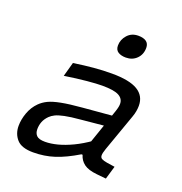

<svg xmlns="http://www.w3.org/2000/svg" viewBox="-125 -794 864 910"><g transform="rotate(20 307.0 -339.0)"><path d="M175.1 -60.2Q204 -60.2 238.2 -69.1Q272.3 -78 311.1 -96.5Q349.8 -115 391.1 -144.3L364.1 -63.5H358.1Q297 -26.6 246.5 -10.2Q195.9 6.2 139.5 6.2Q80.8 6.2 56.5 -21.3Q32.2 -48.9 32.2 -88.6Q32.2 -120.6 44.5 -154.9Q56.9 -189.3 81.6 -214Q98 -230.4 120.7 -241.4Q143.5 -252.4 182.9 -260Q222.4 -267.7 286.6 -273.1L455.7 -287.6L436 -230.2L298.8 -217Q249 -212.7 220 -206.6Q190.9 -200.5 175.6 -192.9Q160.3 -185.3 150.5 -175.5Q134.7 -159.7 127.8 -142Q120.9 -124.4 120.9 -104.2Q120.9 -83.7 132.8 -71.9Q144.6 -60.2 175.1 -60.2ZM457.7 -126.1Q453.5 -114 451.7 -106Q449.9 -97.9 449.9 -92.3Q449.9 -80.3 458.9 -75.5Q468 -70.6 486 -67.6L526 -61.6L506.4 4.9L459 0.2Q415.6 -4.1 393.7 -20.2Q371.9 -36.3 364.1 -63.5L367.6 -99.5L440.8 -312.1Q445.4 -326.1 447 -334.6Q448.7 -343.1 448.7 -350.4Q448.7 -376.6 424.2 -389.9Q399.8 -403.2 340.2 -403.2Q313.1 -403.2 264.3 -398.7Q215.4 -394.2 152.3 -384.5L172.3 -456.4Q228.3 -464.7 273.7 -468.7Q319 -472.7 363.6 -472.7Q451.9 -472.7 493.6 -447.6Q535.4 -422.5 535.4 -372.4Q535.4 -359.9 532.9 -345.3Q530.5 -330.8 524.5 -314.4ZM398.5 -566.3Q374.9 -566.3 359.7 -575.8Q344.4 -585.4 344.4 -607.5Q344.4 -637.2 365.3 -660.7Q386.1 -684.1 420.4 -684.1Q446.1 -684.1 460.3 -673.9Q474.5 -663.7 474.5 -642.5Q474.5 -609.1 453 -587.7Q431.5 -566.3 398.5 -566.3Z"/></g></svg>

Font: Intel One Mono Light
Style: Italic
Weight: 300
Italic angle: -16°
Monospace: yes
Designer: Fred Shallcrass
Foundry: Frere-Jones Type LLC
Version: Version 1.004